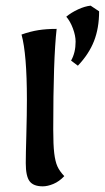

<svg xmlns="http://www.w3.org/2000/svg" viewBox="-20 -649 370 678"><path d="M71 -73Q71 -104 73 -172Q75 -248 75 -297Q75 -458 56 -527Q87 -538 115.5 -542.5Q144 -547 180 -547Q168 -441 168 -192Q168 -137 171.5 -108Q175 -79 182.5 -62Q190 -45 207 -27Q189 -8 168.5 0.5Q148 9 131 9Q98 9 84.5 -9Q71 -27 71 -73ZM231 -435Q247 -463 247 -502Q247 -523 237.5 -548.5Q228 -574 214 -590Q232 -605 256 -616Q280 -627 300 -629L330 -609Q330 -550 312 -504Q294 -458 255 -417Z"/></svg>

Font: Mirza Medium
Style: Regular
Weight: 500
Designer: Arabic design by Kourosh Beigpour, Latin design by Eduardo Tunni, engineering by Lasse Fister
Version: Version 1.0010g